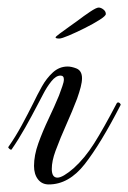

<svg xmlns="http://www.w3.org/2000/svg" viewBox="-20 -483 339 508"><path d="M109 5Q91 5 80.5 -8.5Q70 -22 70 -44Q70 -72 81.5 -104Q93 -136 108.5 -168.5Q124 -201 136 -230Q141 -244 145 -255Q149 -266 149 -273Q149 -283 140 -283Q128 -283 116 -268Q104 -253 94.5 -234.5Q85 -216 79 -205Q64 -176 46.5 -145Q29 -114 11 -88Q11 -87 9 -87Q7 -87 4 -90Q1 -93 2 -94Q21 -121 37.5 -151.5Q54 -182 68 -210Q78 -231 90.5 -253.5Q103 -276 120 -291.5Q137 -307 159 -307Q169 -307 182 -302Q197 -296 197 -276Q197 -266 193.5 -252.5Q190 -239 184 -222Q171 -188 155.5 -153.5Q140 -119 127 -84Q117 -57 117 -36Q117 -13 132 -13Q146 -13 175 -38Q204 -64 229 -103.5Q254 -143 289 -210Q290 -212 293 -212Q295 -212 297.5 -209.5Q300 -207 299 -205Q246 -102 204 -48.5Q162 5 109 5ZM137 -381Q127 -381 127 -384Q127 -386 138.5 -394.5Q150 -403 164 -413Q178 -423 185 -428Q202 -441 218.5 -452Q235 -463 241 -463Q247 -463 253.5 -458Q260 -453 260 -446Q260 -441 243.5 -430.5Q227 -420 204 -408.5Q181 -397 162 -389Q143 -381 137 -381Z"/></svg>

Font: Mea Culpa
Style: Regular
Weight: 400
Designer: Robert E. Leuschke
Foundry: Robert E. Leuschke
Version: Version 1.010; ttfautohint (v1.8.3)